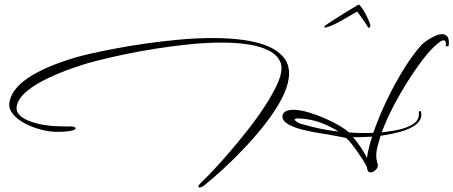

<svg xmlns="http://www.w3.org/2000/svg" viewBox="-20 -698 1991 843"><path d="M1607 59Q1596 59 1593 47Q1592 45 1592 42.5Q1592 40 1591 36Q1585 22 1571.5 1Q1558 -20 1543 -41Q1528 -62 1515 -77Q1502 -92 1497 -93Q1490 -95 1450 -102Q1425 -107 1386 -113Q1347 -119 1309 -128.5Q1271 -138 1248 -151Q1220 -167 1220 -186Q1220 -195 1225 -201Q1236 -216 1268 -216Q1296 -216 1332 -205.5Q1368 -195 1404 -179.5Q1440 -164 1469 -147Q1498 -130 1511 -117Q1532 -114 1573 -114Q1584 -114 1595.5 -114Q1607 -114 1619 -115Q1645 -189 1680 -261.5Q1715 -334 1754 -396.5Q1793 -459 1830 -500Q1836 -507 1851.5 -518Q1867 -529 1886.5 -538.5Q1906 -548 1922 -548Q1936 -548 1944.5 -537Q1953 -526 1950 -498Q1949 -495 1943 -494.5Q1937 -494 1937 -497Q1937 -499 1937.5 -501.5Q1938 -504 1938 -505Q1938 -521 1928 -521Q1920 -521 1907.5 -511.5Q1895 -502 1882.5 -489.5Q1870 -477 1861 -467Q1852 -457 1851 -455Q1818 -414 1781 -357.5Q1744 -301 1711 -238.5Q1678 -176 1656 -117Q1698 -121 1736 -130Q1774 -139 1797.5 -156Q1821 -173 1819 -200V-202Q1819 -211 1823 -211Q1830 -211 1830 -195Q1830 -168 1803.5 -149Q1777 -130 1736 -119Q1695 -108 1651 -102Q1644 -78 1638 -56Q1632 -34 1632 -14Q1632 -2 1634.5 8.5Q1637 19 1638 22Q1642 36 1630 47.5Q1618 59 1607 59ZM856 125Q851 125 851 121Q851 115 866 101Q885 83 917.5 48.5Q950 14 989.5 -32Q1029 -78 1069 -129Q1109 -180 1142 -230.5Q1175 -281 1195.5 -324.5Q1216 -368 1216 -399Q1216 -411 1213 -420Q1201 -454 1164 -474Q1127 -494 1073 -502.5Q1019 -511 954 -511Q886 -511 812 -503.5Q738 -496 665 -484.5Q592 -473 528 -459.5Q464 -446 416 -434Q368 -422 344 -414Q262 -388 198.5 -358.5Q135 -329 97 -297Q59 -265 53 -229Q50 -208 66.5 -192Q83 -176 111.5 -165.5Q140 -155 172.5 -149.5Q205 -144 234 -144Q238 -144 255.5 -143Q273 -142 289 -143H292Q300 -143 306 -140.5Q312 -138 312 -134Q312 -130 301 -126Q288 -122 269 -120.5Q250 -119 233 -119Q198 -119 159.5 -129Q121 -139 88.5 -156.5Q56 -174 37 -197Q18 -220 21 -246Q36 -362 306 -444Q328 -451 373.5 -461.5Q419 -472 482 -484Q545 -496 617.5 -506.5Q690 -517 766.5 -524Q843 -531 915 -531Q987 -531 1049.5 -522.5Q1112 -514 1158.5 -494Q1205 -474 1229.5 -440.5Q1254 -407 1248 -357Q1243 -314 1215.5 -262Q1188 -210 1146 -156Q1104 -102 1055.5 -50.5Q1007 1 960.5 43.5Q914 86 878 115Q865 125 856 125ZM1466 -121Q1429 -144 1389 -159Q1349 -174 1306 -177Q1302 -178 1298 -178Q1294 -178 1291 -178Q1274 -178 1274 -173Q1274 -169 1282.5 -163.5Q1291 -158 1299 -155Q1319 -149 1351 -141Q1383 -133 1415.5 -127.5Q1448 -122 1466 -121ZM1591 -4Q1592 -10 1593 -16Q1594 -22 1595 -29Q1599 -46 1603.5 -64Q1608 -82 1614 -98Q1589 -97 1567 -96Q1545 -95 1530 -96Q1544 -80 1561.5 -55Q1579 -30 1591 -4ZM1407.2 -576.9Q1403.8 -576.9 1404.5 -580.3Q1405.6 -585.4 1414.3 -590.5Q1429.2 -600.7 1453.3 -616Q1477.3 -631.3 1504.2 -647.9Q1531 -664.4 1554.3 -678Q1562.6 -677.2 1585.5 -636.4Q1592.1 -623.6 1597.3 -611.7Q1602.4 -599.8 1604.4 -593Q1606.9 -588.8 1605.7 -582.8Q1604.8 -578.6 1601.3 -576.5Q1597.9 -574.3 1596.8 -576.9Q1590.6 -587.9 1580.1 -602.8Q1569.6 -617.7 1560.8 -630.4Q1552 -643.2 1547.8 -647.4Q1537.2 -641.5 1518.8 -630.4Q1500.3 -619.4 1476.2 -605.8Q1449.2 -590.5 1431.7 -584.1Q1414.2 -577.7 1409.8 -576.9Z"/></svg>

Font: WindSong
Style: Regular
Weight: 400
Designer: Robert E. Leuschke
Foundry: Robert E. Leuschke
Version: Version 1.010; ttfautohint (v1.8.3)